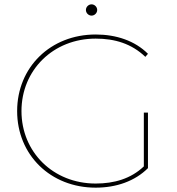

<svg xmlns="http://www.w3.org/2000/svg" viewBox="-20 -862 814 885"><path d="M662 -343H643V-95C583 -38 506 -16 421 -16C225 -16 79 -161 79 -350C79 -539 225 -684 421 -684C509 -684 586 -661 650 -600L662 -614C602 -674 516 -703 421 -703C213 -703 59 -552 59 -350C59 -148 213 3 421 3C516 3 602 -27 662 -87ZM402 -790C416 -790 428 -802 428 -816C428 -830 416 -842 402 -842C388 -842 376 -830 376 -816C376 -802 388 -790 402 -790Z"/></svg>

Font: Montserrat-Alt1 Thin
Style: Regular
Weight: 100
Designer: Differentunic
Foundry: Differentunic
Version: Version 7.222